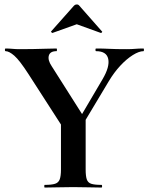

<svg xmlns="http://www.w3.org/2000/svg" viewBox="-20 -843 667 863"><path d="M318 -278 441 -487Q474 -543 466.5 -578Q459 -613 412 -613Q409 -613 409 -619Q409 -625 412 -625Q444 -625 472 -623.5Q500 -622 547 -622Q572 -622 587.5 -623.5Q603 -625 625 -625Q627 -625 627 -619Q627 -613 625 -613Q605 -613 577 -595.5Q549 -578 521 -548Q493 -518 469 -478L339 -261ZM260 -274 108 -510Q68 -572 44.5 -592.5Q21 -613 5 -613Q2 -613 2 -619Q2 -625 5 -625Q20 -625 36 -623.5Q52 -622 67 -622Q95 -622 127 -622.5Q159 -623 187.5 -624Q216 -625 234 -625Q236 -625 236 -619Q236 -613 234 -613Q205 -613 199.5 -593Q194 -573 212 -546L356 -319ZM254 -310 365 -319V-81Q365 -52 370 -37Q375 -22 390 -17Q405 -12 436 -12Q439 -12 439 -6Q439 0 436 0Q410 0 378.5 -1Q347 -2 309 -2Q273 -2 240 -1Q207 0 181 0Q179 0 179 -6Q179 -12 181 -12Q212 -12 227.5 -17Q243 -22 248.5 -37Q254 -52 254 -81ZM210 -702 313 -818Q318 -823 325 -823Q332 -823 336 -818L438 -702.2Q441 -701 438 -697.5Q435 -694 433 -695L325 -734L216 -695Q215 -694 211.5 -697.5Q208 -701 210 -702Z"/></svg>

Font: Cormorant Light
Style: Regular
Weight: 300
Designer: Christian Thalmann (Catharsis Fonts)
Foundry: Catharsis Fonts
Version: Version 4.000